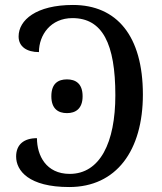

<svg xmlns="http://www.w3.org/2000/svg" viewBox="-20 -744 653 774"><path d="M259 10C449 10 556 -137 556 -363C556 -599 451 -724 274 -724C126 -724 55 -663 55 -597C55 -556 88 -534 137 -534C137 -604 185 -671 272 -671C393 -671 445 -568 445 -360C445 -169 383 -43 261 -43C166 -43 129 -117 129 -187C77 -187 45 -162 45 -113C45 -56 96 10 259 10ZM250 -288C284 -288 313 -305 313 -356C313 -408 284 -424 250 -424C215 -424 187 -408 187 -356C187 -305 215 -288 250 -288Z"/></svg>

Font: Noto Serif Thai
Style: Regular
Weight: 400
Designer: Monotype Design Team
Foundry: Monotype Imaging Inc.
Version: Version 1.901